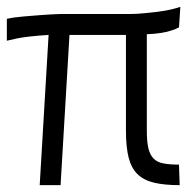

<svg xmlns="http://www.w3.org/2000/svg" viewBox="-23 -541 573 561"><path d="M345 -439H180L154 0H93L119 -439Q89 -437 66 -434.5Q43 -432 28 -429Q10 -425 -3 -422V-486Q20 -491 47 -493Q74 -495 97 -497Q124 -499 151 -500H354Q379 -500 405 -503Q428 -505 454 -509Q480 -513 504 -521L500 -461Q491 -456 478 -452Q467 -448 449 -445Q431 -442 406 -441V-159Q406 -127 410.5 -108Q415 -89 425.5 -78Q436 -67 454.5 -63.5Q473 -60 500 -60L502 0Q458 0 428 -7Q398 -14 379.5 -31.5Q361 -49 353 -80Q345 -111 345 -159Z"/></svg>

Font: Panefresco 250wt
Style: Regular
Weight: 300
Version: Version 1.000